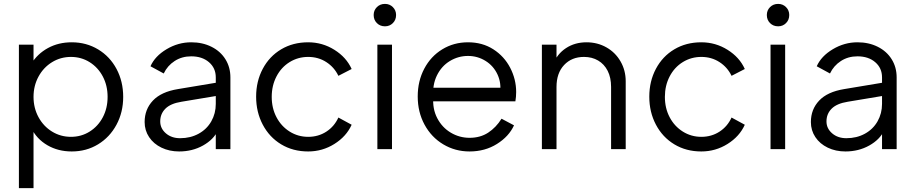

<svg xmlns="http://www.w3.org/2000/svg" viewBox="-20 -765 4697 985"><path d="M77 -536H152V-416L140 -437Q172 -489 226 -518.5Q280 -548 348 -548Q423 -548 483.5 -511.5Q544 -475 578 -411Q612 -347 612 -268Q612 -189 577.5 -125Q543 -61 483 -24.5Q423 12 348 12Q278 12 223 -20Q168 -52 140 -109L152 -120V200H77ZM532 -268Q532 -326 507.5 -372.5Q483 -419 440 -446Q397 -473 344 -473Q291 -473 247 -446Q203 -419 177.5 -372Q152 -325 152 -268Q152 -211 177.5 -164Q203 -117 247 -90Q291 -63 344 -63Q397 -63 440 -90Q483 -117 507.5 -163.5Q532 -210 532 -268Z M722 -139Q722 -204 764.5 -249Q807 -294 893 -308L1103 -343V-275L911 -243Q855 -234 828.5 -207.5Q802 -181 802 -142Q802 -106 831 -81Q860 -56 904 -56Q957 -56 999 -79Q1041 -102 1064 -142.5Q1087 -183 1087 -232V-368Q1087 -416 1052 -446Q1017 -476 961 -476Q913 -476 876 -452Q839 -428 820 -388L752 -425Q775 -477 834.5 -512.5Q894 -548 961 -548Q1019 -548 1065 -525Q1111 -502 1136.5 -461Q1162 -420 1162 -368V0H1087V-107L1098 -96Q1076 -49 1021.5 -18.5Q967 12 899 12Q849 12 808.5 -7.5Q768 -27 745 -61.5Q722 -96 722 -139Z M1294 -269Q1294 -348 1328 -412Q1362 -476 1422.5 -512Q1483 -548 1561 -548Q1634 -548 1695.5 -509.5Q1757 -471 1784 -411L1716 -376Q1695 -420 1654 -446.5Q1613 -473 1561 -473Q1509 -473 1466 -446.5Q1423 -420 1398.5 -373Q1374 -326 1374 -268Q1374 -210 1398.5 -163.5Q1423 -117 1466 -90Q1509 -63 1561 -63Q1613 -63 1654 -89.5Q1695 -116 1716 -162L1784 -125Q1757 -65 1695.5 -26.5Q1634 12 1561 12Q1483 12 1422.5 -24.5Q1362 -61 1328 -125.5Q1294 -190 1294 -269Z M1916 -536H1991V0H1916ZM1897 -688Q1897 -712 1913.5 -728.5Q1930 -745 1955 -745Q1979 -745 1995.5 -728.5Q2012 -712 2012 -688Q2012 -663 1995.5 -646.5Q1979 -630 1955 -630Q1930 -630 1913.5 -646.5Q1897 -663 1897 -688Z M2123 -270Q2123 -349 2156.5 -412.5Q2190 -476 2249 -512Q2308 -548 2381 -548Q2455 -548 2511 -512Q2567 -476 2597.5 -417Q2628 -358 2628 -293Q2628 -268 2624 -245H2171V-315H2581L2545 -285Q2553 -338 2532.5 -382.5Q2512 -427 2471 -452.5Q2430 -478 2381 -478Q2331 -478 2288 -452Q2245 -426 2221.5 -378Q2198 -330 2203 -269Q2198 -207 2223 -159Q2248 -111 2292.5 -84.5Q2337 -58 2389 -58Q2444 -58 2484.5 -84.5Q2525 -111 2553 -156L2617 -122Q2591 -65 2529.5 -26.5Q2468 12 2389 12Q2315 12 2254 -24.5Q2193 -61 2158 -125.5Q2123 -190 2123 -270Z M2760 -536H2835V-432L2818 -436Q2838 -488 2883.5 -518Q2929 -548 2989 -548Q3045 -548 3091 -522Q3137 -496 3163.5 -450Q3190 -404 3190 -348V0H3115V-319Q3115 -367 3097.5 -401.5Q3080 -436 3048.5 -454.5Q3017 -473 2976 -473Q2913 -473 2874 -431.5Q2835 -390 2835 -319V0H2760Z M3311 -269Q3311 -348 3345 -412Q3379 -476 3439.5 -512Q3500 -548 3578 -548Q3651 -548 3712.5 -509.5Q3774 -471 3801 -411L3733 -376Q3712 -420 3671 -446.5Q3630 -473 3578 -473Q3526 -473 3483 -446.5Q3440 -420 3415.5 -373Q3391 -326 3391 -268Q3391 -210 3415.5 -163.5Q3440 -117 3483 -90Q3526 -63 3578 -63Q3630 -63 3671 -89.5Q3712 -116 3733 -162L3801 -125Q3774 -65 3712.5 -26.5Q3651 12 3578 12Q3500 12 3439.5 -24.5Q3379 -61 3345 -125.5Q3311 -190 3311 -269Z M3933 -536H4008V0H3933ZM3914 -688Q3914 -712 3930.5 -728.5Q3947 -745 3972 -745Q3996 -745 4012.5 -728.5Q4029 -712 4029 -688Q4029 -663 4012.5 -646.5Q3996 -630 3972 -630Q3947 -630 3930.5 -646.5Q3914 -663 3914 -688Z M4140 -139Q4140 -204 4182.5 -249Q4225 -294 4311 -308L4521 -343V-275L4329 -243Q4273 -234 4246.5 -207.5Q4220 -181 4220 -142Q4220 -106 4249 -81Q4278 -56 4322 -56Q4375 -56 4417 -79Q4459 -102 4482 -142.5Q4505 -183 4505 -232V-368Q4505 -416 4470 -446Q4435 -476 4379 -476Q4331 -476 4294 -452Q4257 -428 4238 -388L4170 -425Q4193 -477 4252.5 -512.5Q4312 -548 4379 -548Q4437 -548 4483 -525Q4529 -502 4554.5 -461Q4580 -420 4580 -368V0H4505V-107L4516 -96Q4494 -49 4439.5 -18.5Q4385 12 4317 12Q4267 12 4226.5 -7.5Q4186 -27 4163 -61.5Q4140 -96 4140 -139Z"/></svg>

Font: Trafiko Sans Variable
Style: Regular
Weight: 400
Designer: Gumpita Rahayu / Trafiko
Foundry: Tokotype / Trafiko
Version: Version 0.001;FEAKit 1.0